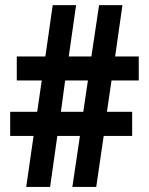

<svg xmlns="http://www.w3.org/2000/svg" viewBox="-20 -734 584 754"><path d="M418 -418 399.9 -294.9H499V-200.2H387.2L357.9 0H264.2L293.9 -200.2H205.1L176.8 0H83L111.8 -200.2H20V-294.9H126L144 -418H45.9V-512.2H158.2L187 -713.9H278.8L250 -512.2H338.9L369.1 -713.9H460.9L432.1 -512.2H524.9V-418ZM219.2 -294.9H307.1L325.2 -418H235.8Z"/></svg>

Font: TypoPRO Open Sans Condensed
Style: Bold
Weight: 700
Width: 3
Foundry: Ascender Corporation
Version: Version 1.11